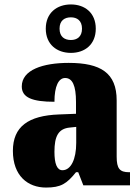

<svg xmlns="http://www.w3.org/2000/svg" viewBox="-20 -834 628 864"><path d="M299 -596C362 -596 411 -634 411 -705C411 -776 362 -814 299 -814C236 -814 186 -776 186 -705C186 -634 236 -596 299 -596ZM299 -654C271 -654 248 -668 248 -705C248 -742 271 -756 299 -756C326 -756 349 -742 349 -705C349 -668 326 -654 299 -654ZM187 10C254 10 280 -7 322 -59H332L355 0H565V-59H561C519 -59 505 -75 505 -129V-382C505 -506 433 -551 289 -551C174 -551 78 -520 78 -445C78 -395 125 -376 225 -376C225 -447 244 -483 273 -483C306 -483 322 -449 322 -375V-322L246 -319C107 -314 38 -264 38 -155C38 -43 105 10 187 10ZM261 -68C236 -68 225 -98 225 -151C225 -220 242 -255 294 -260L323 -263V-191C323 -117 299 -68 261 -68Z"/></svg>

Font: Noto Serif Ethiopic SemiCondensed Black
Style: Regular
Weight: 900
Width: 4
Designer: Monotype Design Team
Foundry: Monotype Imaging Inc.
Version: Version 2.102